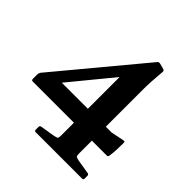

<svg xmlns="http://www.w3.org/2000/svg" viewBox="-196 -900 1052 1052"><g transform="rotate(45 330.0 -374.0)"><path d="M237 0Q227 0 227 -10V-32Q227 -41 237 -43L322 -57Q341 -61 344.5 -65Q348 -69 348 -86V-185H29Q19 -185 19 -195V-231Q19 -239 25 -249L436 -743Q442 -750 452 -748L486 -739Q496 -736 495 -726L489 -648Q487 -614 487 -588V-293H532L605 -308Q614 -310 616.5 -308.5Q619 -307 619 -297Q619 -276 618 -247.5Q617 -219 613 -195Q612 -185 602 -185H487V-88Q487 -69 490.5 -65Q494 -61 511 -57L597 -43Q606 -41 606 -31V-10Q606 0 596 0ZM348 -293V-539L146 -293Z"/></g></svg>

Font: Hahmlet
Style: Bold
Weight: 700
Designer: Minjoo Ham & Mark Frömberg
Foundry: hypertype
Version: Version 1.002; ttfautohint (v1.8.3)